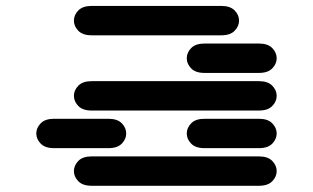

<svg xmlns="http://www.w3.org/2000/svg" viewBox="-20 -881 1040 638"><path d="M284.2 -263.7Q254.9 -263.7 240.2 -278.8Q225.6 -293.9 225.6 -312.5Q225.6 -331.1 240.2 -346.2Q254.9 -361.3 284.2 -361.3H840.8Q870.1 -361.3 884.8 -346.2Q899.4 -331.1 899.4 -312.5Q899.4 -293.9 884.8 -278.8Q870.1 -263.7 840.8 -263.7ZM159.2 -388.7Q129.9 -388.7 115.2 -403.8Q100.6 -418.9 100.6 -437.5Q100.6 -456.1 115.2 -471.2Q129.9 -486.3 159.2 -486.3H340.8Q370.1 -486.3 384.8 -471.2Q399.4 -456.1 399.4 -437.5Q399.4 -418.9 384.8 -403.8Q370.1 -388.7 340.8 -388.7ZM659.2 -388.7Q629.9 -388.7 615.2 -403.8Q600.6 -418.9 600.6 -437.5Q600.6 -456.1 615.2 -471.2Q629.9 -486.3 659.2 -486.3H840.8Q870.1 -486.3 884.8 -471.2Q899.4 -456.1 899.4 -437.5Q899.4 -418.9 884.8 -403.8Q870.1 -388.7 840.8 -388.7ZM284.2 -513.7Q254.9 -513.7 240.2 -528.8Q225.6 -543.9 225.6 -562.5Q225.6 -581.1 240.2 -596.2Q254.9 -611.3 284.2 -611.3H840.8Q870.1 -611.3 884.8 -596.2Q899.4 -581.1 899.4 -562.5Q899.4 -543.9 884.8 -528.8Q870.1 -513.7 840.8 -513.7ZM659.2 -638.7Q629.9 -638.7 615.2 -653.8Q600.6 -668.9 600.6 -687.5Q600.6 -706.1 615.2 -721.2Q629.9 -736.3 659.2 -736.3H840.8Q870.1 -736.3 884.8 -721.2Q899.4 -706.1 899.4 -687.5Q899.4 -668.9 884.8 -653.8Q870.1 -638.7 840.8 -638.7ZM284.2 -763.7Q254.9 -763.7 240.2 -778.8Q225.6 -793.9 225.6 -812.5Q225.6 -831.1 240.2 -846.2Q254.9 -861.3 284.2 -861.3H715.8Q745.1 -861.3 759.8 -846.2Q774.4 -831.1 774.4 -812.5Q774.4 -793.9 759.8 -778.8Q745.1 -763.7 715.8 -763.7Z"/></svg>

Font: Sixtyfour Normal
Style: Regular
Weight: 400
Monospace: yes
Designer: Jens Kutilek
Foundry: Jens Kutilek
Version: Version 2.000